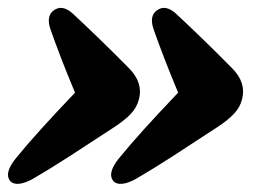

<svg xmlns="http://www.w3.org/2000/svg" viewBox="-25 -473 662 485"><path d="M586.5 -222.5Q581.5 -202 566.2 -185.8Q551 -169.5 523.5 -151.5Q460.5 -110 409.5 -77.2Q358.5 -44.5 319 -21.5Q299.5 -10.5 284.2 -8.8Q269 -7 261 -16Q245.5 -35.5 275 -72.5Q303.5 -107.5 340 -147.8Q376.5 -188 425 -239Q404.5 -288 390 -325.8Q375.5 -363.5 363.5 -397.5Q351 -432.5 371.5 -447Q393 -462.5 419.5 -438.5Q447 -413 482.8 -378.5Q518.5 -344 561.5 -300.5Q597.5 -264 586.5 -222.5ZM326 -222.5Q321 -202 305.8 -185.8Q290.5 -169.5 263 -151.5Q200 -110 149 -77.2Q98 -44.5 58.5 -21.5Q39 -10.5 23.8 -8.8Q8.5 -7 0.5 -16Q-15 -35.5 14.5 -72.5Q43 -107.5 79.5 -147.8Q116 -188 164.5 -239Q144 -288 129.5 -325.8Q115 -363.5 103 -397.5Q90.5 -432.5 111 -447Q132.5 -462.5 159 -438.5Q186.5 -413 222.2 -378.5Q258 -344 301 -300.5Q337 -264 326 -222.5Z"/></svg>

Font: Fraunces 72pt S100 Black
Style: Italic
Weight: 900
Italic angle: -16°
Version: Version 1.000; ttfautohint (v1.8.3)